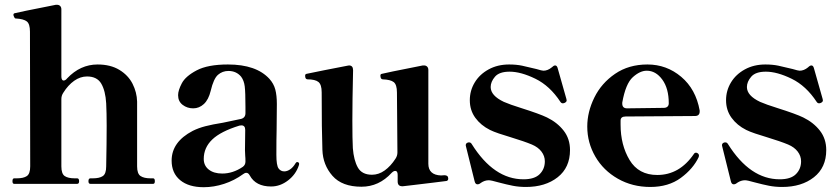

<svg xmlns="http://www.w3.org/2000/svg" viewBox="-20 -767 3500 801"><path d="M619 -23Q626 -23 626 -11Q626 0 619 0H357Q349 0 349 -11Q349 -23 357 -23H367Q395 -23 409 -32.5Q423 -42 423 -73Q425 -170 425 -243Q425 -296 423 -336Q420 -388 402.5 -418Q385 -448 343 -448Q315 -448 289.5 -430Q264 -412 244 -380Q236 -368 236 -354V-73Q236 -42 250 -32.5Q264 -23 292 -23H302Q310 -23 310 -11Q310 0 302 0H39Q32 0 32 -11Q32 -23 39 -23H50Q78 -23 92 -32.5Q106 -42 106 -73L105 -635Q105 -667 92 -677.5Q79 -688 45 -690H44Q42 -690 39 -696Q36 -702 36 -705Q36 -711 42 -712Q51 -715 213 -747H218Q226 -747 231 -742Q236 -737 236 -728V-448Q236 -440 238.5 -435.5Q241 -431 245 -431Q253 -431 260 -440Q315 -498 387 -498Q441 -498 478 -475.5Q515 -453 533 -417.5Q551 -382 552 -343V-73Q552 -42 566.5 -32.5Q581 -23 608 -23Z M1228 -83 1227 -78Q1215 -40 1182 -14.5Q1149 11 1111 11Q1047 11 1022 -35Q1016 -46 1008 -46Q1001 -46 995 -41Q958 -14 915 0Q872 14 830 14Q767 14 731.5 -15.5Q696 -45 696 -97Q696 -175 784 -221Q808 -233 837 -240.5Q866 -248 910 -255L986 -271Q1004 -276 1004 -295V-321Q1004 -382 1001 -406.5Q998 -431 986 -447Q966 -471 933 -471Q908 -471 889.5 -455Q871 -439 859 -388Q850 -351 830.5 -333Q811 -315 786 -315Q761 -315 742 -329.5Q723 -344 723 -370Q723 -390 738.5 -419.5Q754 -449 800.5 -473.5Q847 -498 931 -498Q1049 -498 1104 -438Q1122 -418 1128.5 -393.5Q1135 -369 1135 -333L1134 -223Q1133 -190 1133 -121Q1133 -77 1142 -64.5Q1151 -52 1166 -52Q1178 -52 1190.5 -60.5Q1203 -69 1213 -86Q1216 -91 1220 -91Q1223 -91 1225.5 -89Q1228 -87 1228 -83ZM993 -71Q1004 -79 1004 -93Q1004 -109 1003 -117L1002 -140L1003 -225Q1003 -244 987 -244Q982 -244 979 -243Q901 -219 865.5 -185Q830 -151 830 -104Q830 -76 851 -59.5Q872 -43 907 -43Q952 -43 993 -71Z M1850 -22Q1850 -14 1843 -12Q1840 -11 1787 -5Q1734 1 1704 5L1661 10H1658Q1639 10 1639 -10V-37Q1639 -54 1629 -54Q1622 -54 1614 -46Q1561 12 1488 12Q1407 12 1367 -33.5Q1327 -79 1325 -142Q1322 -224 1322 -382Q1322 -414 1308.5 -425Q1295 -436 1262 -436Q1253 -437 1253 -451Q1253 -458 1259 -459Q1282 -464 1332.5 -474Q1383 -484 1430 -493L1436 -494Q1453 -494 1453 -474Q1450 -345 1450 -263Q1450 -185 1452 -149Q1456 -98 1473 -68Q1490 -38 1532 -38Q1560 -38 1585 -56Q1610 -74 1630 -105Q1638 -117 1638 -131L1636 -381Q1636 -414 1622.5 -424.5Q1609 -435 1576 -436Q1567 -437 1567 -452Q1567 -458 1573 -459Q1582 -462 1744 -494H1749Q1757 -494 1762 -489Q1767 -484 1767 -475V-84Q1767 -37 1820 -35L1834 -36Q1850 -36 1850 -22Z M1972 2Q1963 2 1960 -11L1924 -156L1923 -161Q1923 -169 1931 -172Q1933 -173 1937 -173Q1944 -173 1948 -166Q2040 -19 2164 -19Q2210 -19 2231.5 -40.5Q2253 -62 2253 -94Q2253 -116 2239 -134.5Q2225 -153 2199 -164Q2168 -177 2109 -195Q2085 -202 2061.5 -210Q2038 -218 2024 -225Q1986 -244 1963 -275.5Q1940 -307 1940 -349Q1940 -389 1960.5 -423Q1981 -457 2018.5 -477.5Q2056 -498 2104 -498Q2134 -498 2158 -493Q2182 -488 2218 -479Q2241 -472 2247 -472Q2265 -472 2282 -486Q2290 -494 2296 -494Q2304 -494 2307 -481L2343 -354L2344 -348Q2344 -342 2336 -338Q2332 -336 2328 -336Q2322 -336 2318 -342Q2274 -409 2213.5 -438.5Q2153 -468 2106 -468Q2063 -468 2045 -447Q2027 -426 2027 -404Q2027 -368 2082 -342Q2107 -331 2155 -316Q2231 -292 2262 -277Q2305 -256 2331.5 -222Q2358 -188 2358 -141Q2358 -68 2306.5 -27.5Q2255 13 2174 13Q2145 13 2119.5 8Q2094 3 2060 -6Q2029 -15 2019 -15Q2002 -15 1986 -4Q1979 2 1972 2Z M2896 -118 2895 -112Q2872 -63 2820.5 -25Q2769 13 2693 13Q2618 13 2557.5 -21.5Q2497 -56 2463.5 -114Q2430 -172 2430 -239Q2430 -300 2459.5 -360Q2489 -420 2546 -459Q2603 -498 2681 -498Q2761 -498 2822 -446.5Q2883 -395 2899 -306V-302Q2899 -283 2879 -283L2590 -281Q2569 -281 2569 -264V-247Q2569 -162 2606.5 -99.5Q2644 -37 2722 -37Q2815 -37 2875 -125Q2878 -130 2884 -130Q2886 -130 2890 -128Q2896 -124 2896 -118ZM2576 -339V-335Q2576 -315 2596 -315L2749 -317Q2759 -317 2764.5 -322Q2770 -327 2770 -336Q2770 -398 2743 -435Q2716 -472 2678 -472Q2650 -472 2620 -445Q2590 -418 2576 -339Z M3041 2Q3032 2 3029 -11L2993 -156L2992 -161Q2992 -169 3000 -172Q3002 -173 3006 -173Q3013 -173 3017 -166Q3109 -19 3233 -19Q3279 -19 3300.5 -40.5Q3322 -62 3322 -94Q3322 -116 3308 -134.5Q3294 -153 3268 -164Q3237 -177 3178 -195Q3154 -202 3130.5 -210Q3107 -218 3093 -225Q3055 -244 3032 -275.5Q3009 -307 3009 -349Q3009 -389 3029.5 -423Q3050 -457 3087.5 -477.5Q3125 -498 3173 -498Q3203 -498 3227 -493Q3251 -488 3287 -479Q3310 -472 3316 -472Q3334 -472 3351 -486Q3359 -494 3365 -494Q3373 -494 3376 -481L3412 -354L3413 -348Q3413 -342 3405 -338Q3401 -336 3397 -336Q3391 -336 3387 -342Q3343 -409 3282.5 -438.5Q3222 -468 3175 -468Q3132 -468 3114 -447Q3096 -426 3096 -404Q3096 -368 3151 -342Q3176 -331 3224 -316Q3300 -292 3331 -277Q3374 -256 3400.5 -222Q3427 -188 3427 -141Q3427 -68 3375.5 -27.5Q3324 13 3243 13Q3214 13 3188.5 8Q3163 3 3129 -6Q3098 -15 3088 -15Q3071 -15 3055 -4Q3048 2 3041 2Z"/></svg>

Font: Shippori Mincho B1 ExtraBold
Style: Regular
Weight: 800
Designer: FONTDASU
Foundry: FONTDASU / Google Inc. / but / Adobe
Version: Version 3.110; ttfautohint (v1.8.3)